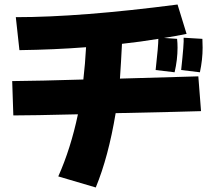

<svg xmlns="http://www.w3.org/2000/svg" viewBox="-20 -816 945 850"><path d="M325 -310Q120 -305 39 -305L34 -457Q154 -458 349 -464Q357 -532 361 -607Q219 -596 66 -594L50 -740Q336 -740 766 -796L806 -666Q757 -656 706 -648L764 -644Q766 -625 766 -605Q766 -552 753 -496L669 -506Q681 -613 681 -644Q603 -631 520 -622Q516 -541 511 -468Q738 -474 858 -478L870 -324Q820 -322 492 -315Q460 -122 404 14L238 -35Q293 -158 325 -310ZM793 -649 876 -644Q877 -625 877 -605Q877 -552 865 -496L782 -506Q795 -626 793 -649Z"/></svg>

Font: KN Bobohei
Style: Bold
Weight: 700
Designer: Kingnam Type Foundry
Version: Version 1.710;March 18, 2023